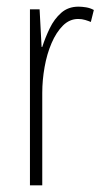

<svg xmlns="http://www.w3.org/2000/svg" viewBox="-20 -557 311 577"><path d="M216 -537Q226 -537 238.5 -535Q251 -533 262 -527L253 -491Q246 -494 236 -497Q226 -500 215 -500Q189 -500 169 -480Q149 -460 135 -427.5Q121 -395 114 -355.5Q107 -316 107 -278V0H70V-529H99L105 -416H107Q116 -444 129.5 -472Q143 -500 164 -518.5Q185 -537 216 -537Z"/></svg>

Font: Noto Sans Malayalam ExtraCondensed ExtraLight
Style: Regular
Weight: 200
Width: 2
Designer: Jelle Bosma - Monotype Design Team
Foundry: Monotype Imaging Inc.
Version: Version 2.104; ttfautohint (v1.8.4.7-5d5b)